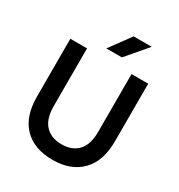

<svg xmlns="http://www.w3.org/2000/svg" viewBox="-211 -1048 1112 1196"><g transform="rotate(30 345.0 -450.5)"><path d="M345 9Q212 9 138.5 -66.5Q65 -142 65 -285V-700H185V-285Q185 -194 227.5 -148.5Q270 -103 345 -103Q420 -103 462.5 -147.5Q505 -192 505 -285V-700H625V-285Q625 -143 550.5 -67Q476 9 345 9ZM399 -910H529L401 -760H289Z"/></g></svg>

Font: Retni Sans
Style: Bold
Weight: 700
Designer: Vitaly Kuzmin
Foundry: ParaType Ltd.
Version: Version 1.00;March 2, 2019;FontCreator 11.5.0.2425 64-bit; t